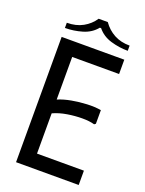

<svg xmlns="http://www.w3.org/2000/svg" viewBox="-159 -932 761 1008"><g transform="rotate(20 222.0 -428.0)"><path d="M412 -700V-620H150V-382Q183 -396 224.5 -403.5Q266 -411 309 -413Q352 -415 387 -409V-333L379 -327Q352 -335 311.5 -335Q271 -335 228 -328Q185 -321 150 -305V-80H412V0H62V-700ZM212 -856H263Q288 -820 325.5 -799.5Q363 -779 413 -779V-750Q365 -750 317.5 -764Q270 -778 241 -814H234Q205 -778 157.5 -764Q110 -750 62 -750V-779Q113 -779 151 -800Q189 -821 212 -856Z"/></g></svg>

Font: Phudu
Style: Regular
Weight: 400
Version: Version 1.005;gftools[0.9.23]